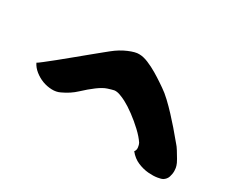

<svg xmlns="http://www.w3.org/2000/svg" viewBox="-88 -835 1176 996"><g transform="rotate(30 500.0 -337.0)"><path d="M697 -501Q721 -485 748 -459.5Q775 -434 801.5 -405.5Q828 -377 850.5 -351Q873 -325 888 -306.5Q903 -288 907 -284Q914 -277 926 -258Q938 -239 949.5 -219Q961 -199 964 -188Q968 -177 968.5 -159Q969 -141 963 -122.5Q957 -104 939 -93Q933 -89 910 -85Q887 -81 856 -83.5Q825 -86 793 -99.5Q761 -113 737 -143Q746 -154 744 -169.5Q742 -185 737 -194Q720 -220 688.5 -249.5Q657 -279 622.5 -304.5Q588 -330 561 -344Q544 -353 524.5 -360Q505 -367 490 -365Q476 -362 453 -354.5Q430 -347 399 -324Q368 -301 334.5 -269.5Q301 -238 255 -217Q233 -206 205 -207Q177 -208 150 -218Q124 -228 101.5 -246Q79 -264 68 -287Q74 -290 96.5 -307.5Q119 -325 152 -351.5Q185 -378 220.5 -407.5Q256 -437 288.5 -463.5Q321 -490 343 -508Q365 -526 369 -529Q406 -559 446 -576Q486 -593 508 -592Q533 -592 563 -579.5Q593 -567 621.5 -550Q650 -533 670.5 -519Q691 -505 697 -501Z"/></g></svg>

Font: Potta One
Style: Regular
Weight: 400
Designer: 108,108go
Foundry: Font Zone 108
Version: Version 1.000